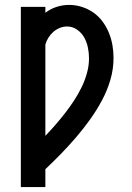

<svg xmlns="http://www.w3.org/2000/svg" viewBox="-20 -558 540 783"><path d="M65 205V-530H165V-506Q186 -522 211 -530Q236 -538 262 -538Q288 -538 313.5 -530Q339 -522 360.5 -507Q382 -492 398 -470.5Q414 -449 424 -424.5Q434 -400 438.5 -374Q443 -348 443 -322Q443 -276 430 -232Q417 -188 395.5 -148Q374 -108 347.5 -71Q321 -34 291.5 0.5Q262 35 230.5 67.5Q199 100 165 132V205ZM165 -4Q186 -26 206.5 -49.5Q227 -73 246 -97.5Q265 -122 282 -148Q299 -174 312.5 -201.5Q326 -229 334.5 -259.5Q343 -290 343 -320Q343 -342 338.5 -364Q334 -386 323.5 -405Q313 -424 294.5 -437Q276 -450 254 -450Q238 -450 223.5 -444Q209 -438 197.5 -428Q186 -418 177.5 -404.5Q169 -391 165 -376Z"/></svg>

Font: Iosevka Slab Semibold
Style: Regular
Weight: 600
Monospace: yes
Designer: Belleve Invis
Foundry: Belleve Invis
Version: Version 11.1.1; ttfautohint (v1.8.3)